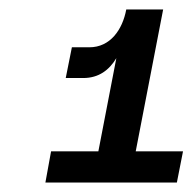

<svg xmlns="http://www.w3.org/2000/svg" viewBox="-20 -750 407 406"><path d="M76 -364H354L367 -430H267L325 -730H247C239 -687 213 -650 169 -650H132L119 -585H156C189 -585 211 -602 226 -627L188 -430H88Z"/></svg>

Font: Uncut Sans Semibold Italic
Style: Regular
Weight: 600
Italic angle: -11°
Designer: Kasper Nordkvist
Foundry: UNCUT.wtf
Version: Version 1.304;Glyphs 3.2 (3246)